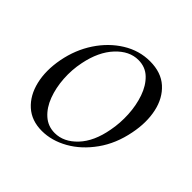

<svg xmlns="http://www.w3.org/2000/svg" viewBox="-116 -508 630 630"><g transform="rotate(45 199.0 -192.5)"><path d="M154 14Q106.2 14 75.3 -13.8Q44.4 -41.6 33.2 -88.6Q22 -135.6 32.8 -193Q44 -251.6 74.8 -298.1Q105.6 -344.6 149.6 -371.8Q193.6 -399 243.4 -399Q295.4 -399 326.8 -370.7Q358.2 -342.4 368.4 -295.5Q378.6 -248.6 367.4 -193Q355.2 -129.8 321.7 -82.9Q288.2 -36 243.8 -11Q199.4 14 154 14ZM188.8 -11Q230.4 -11 264.7 -47.3Q299 -83.6 310.8 -149Q318 -186 315.9 -225.3Q313.8 -264.6 302 -298.6Q290.2 -332.6 268.2 -353.8Q246.2 -375 213.6 -375Q172 -375 137.2 -337.8Q102.4 -300.6 89.4 -236Q81.4 -197.4 84 -158Q86.6 -118.6 99.1 -85.2Q111.6 -51.8 134.4 -31.4Q157.2 -11 188.8 -11Z"/></g></svg>

Font: Cormorant Garamond Light
Style: Italic
Weight: 300
Italic angle: -10°
Designer: Christian Thalmann (Catharsis Fonts)
Foundry: Catharsis Fonts
Version: Version 4.001